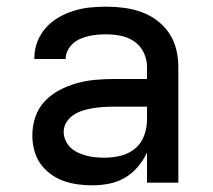

<svg xmlns="http://www.w3.org/2000/svg" viewBox="-20 -548 640 576"><path d="M257 8Q235 8 213 5Q191 2 170 -5.5Q149 -13 131 -26.5Q113 -40 100.5 -58Q88 -76 82.5 -98Q77 -120 77 -142Q77 -170 86 -197Q95 -224 114.5 -244.5Q134 -265 159 -278Q184 -291 211 -298.5Q238 -306 266 -308.5Q294 -311 322 -311H421V-348Q421 -370 411 -390.5Q401 -411 383 -423.5Q365 -436 343 -440.5Q321 -445 299 -445Q286 -445 273 -444Q260 -443 247 -440Q234 -437 222 -432Q210 -427 200 -418.5Q190 -410 183.5 -397.5Q177 -385 177 -372V-371H83V-374Q83 -399 92 -422.5Q101 -446 117.5 -464.5Q134 -483 155.5 -495.5Q177 -508 201 -515.5Q225 -523 249.5 -525.5Q274 -528 299 -528Q325 -528 352 -524.5Q379 -521 404 -512Q429 -503 450.5 -487Q472 -471 487 -449Q502 -427 508.5 -400.5Q515 -374 515 -348V0H421V-90Q410 -67 393.5 -47.5Q377 -28 355 -15Q333 -2 307.5 3Q282 8 257 8ZM295 -75Q319 -75 343 -81Q367 -87 385.5 -102.5Q404 -118 412.5 -141.5Q421 -165 421 -189V-228H322Q306 -228 290.5 -227Q275 -226 259.5 -223.5Q244 -221 229 -216.5Q214 -212 201 -203.5Q188 -195 179.5 -181.5Q171 -168 171 -152Q171 -139 177 -126Q183 -113 193 -104Q203 -95 215.5 -89.5Q228 -84 241.5 -80.5Q255 -77 268.5 -76Q282 -75 295 -75Z"/></svg>

Font: Iosevka Medium Extended
Style: Regular
Weight: 500
Width: 7
Monospace: yes
Designer: Belleve Invis
Foundry: Belleve Invis
Version: Version 32.5.0; ttfautohint (v1.8.4)